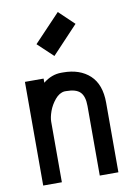

<svg xmlns="http://www.w3.org/2000/svg" viewBox="-89 -855 628 911"><g transform="rotate(-10 225.0 -399.5)"><path d="M203.1 -596.2 128.9 -666 254.9 -798.8 328.1 -729ZM133.8 0H43.9V-499.5H133.8V-479.5Q174.3 -512.2 220.7 -512.2H229.5Q310.5 -512.2 358.4 -467.8Q406.2 -423.3 406.2 -335.4V0H316.4V-335.4Q316.4 -381.8 296.4 -402.1Q276.4 -422.4 229.5 -422.4H220.7Q195.8 -419.9 175 -395Q154.3 -370.1 144 -341.3Q133.8 -312.5 133.8 -291.5Z"/></g></svg>

Font: Anka/Coder Narrow
Style: Bold
Weight: 700
Width: 3
Monospace: yes
Version: Version 001.100